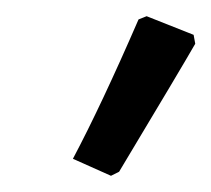

<svg xmlns="http://www.w3.org/2000/svg" viewBox="-20 -739 261 237"><path d="M151 -715 161 -719 219 -696 221 -685Q205 -657 127 -527L117 -522L70 -543Q105 -609 151 -715Z"/></svg>

Font: Alegreya Sans SC Medium
Style: Italic
Weight: 500
Italic angle: -7°
Designer: Juan Pablo del Peral
Foundry: Huerta Tipografica
Version: Version 2.007